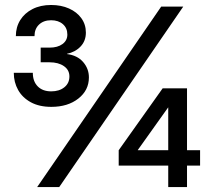

<svg xmlns="http://www.w3.org/2000/svg" viewBox="-20 -754 856 774"><path d="M187 -323.2Q138.2 -323.2 104.2 -341.8Q70.3 -360.4 53 -391.4Q35.6 -422.4 35.6 -460.4H112.3Q112.3 -425.8 132.1 -405.8Q151.9 -385.7 186.5 -385.7Q218.8 -385.7 239.3 -402.1Q259.8 -418.5 259.8 -445.8Q259.8 -472.2 237.5 -487.5Q215.3 -502.9 179.7 -502.9H144V-562H179.7Q212.4 -562 231.9 -576.4Q251.5 -590.8 251.5 -614.7Q251.5 -641.1 233.4 -656.7Q215.3 -672.4 186 -672.4Q155.8 -672.4 137.5 -655Q119.1 -637.7 119.1 -608.4H43.9Q43.9 -644.5 61.5 -672.9Q79.1 -701.2 111.1 -717.5Q143.1 -733.9 186 -733.9Q226.6 -733.9 258.3 -719.7Q290 -705.6 308.1 -680.4Q326.2 -655.3 326.2 -622.6Q326.2 -588.9 304.7 -566.4Q283.2 -543.9 250 -537.1V-536.1Q292 -530.8 315.2 -503.9Q338.4 -477.1 338.4 -441.9Q338.4 -390.1 295.9 -356.7Q253.4 -323.2 187 -323.2ZM129.9 0 629.9 -727.5H718.8L218.8 0ZM458.5 -86.4V-148.4L635.7 -397.9H685.5V-320.8H657.7L535.6 -149.4V-148.4H786.6V-86.4ZM658.2 0V-105V-132.8V-397.9H733.9V0Z"/></svg>

Font: Inter Cardless Display
Style: Regular
Weight: 400
Designer: Rasmus Andersson
Foundry: rsms
Version: Version 4.001;git-9221beed3